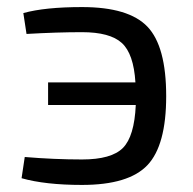

<svg xmlns="http://www.w3.org/2000/svg" viewBox="-20 -513 546 543"><path d="M212 -493Q344 -493 397 -437.5Q450 -382 450 -241Q450 -102 397 -46Q344 10 212 10Q108 10 41 -9L50 -69Q134 -62 212 -62Q295 -62 327.5 -94.5Q360 -127 364 -216H116V-280H363Q358 -361 324.5 -391.5Q291 -422 212 -422Q142 -422 55 -417L46 -476Q107 -493 212 -493Z"/></svg>

Font: Exo 2
Style: Regular
Weight: 400
Designer: Natanael Gama
Version: Version 1.001;PS 001.001;hotconv 1.0.70;makeotf.lib2.5.58329